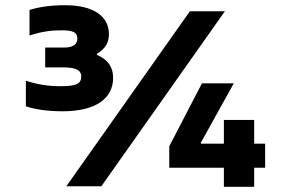

<svg xmlns="http://www.w3.org/2000/svg" viewBox="-20 -713 1108 735"><path d="M222 -455C265 -455 291 -447 291 -420C291 -392 271 -383 213 -383C166 -383 125 -389 79 -404V-306C118 -293 166 -287 220 -287C348 -287 413 -337 413 -415C413 -455 395 -484 351 -503V-507C383 -526 397 -550 397 -582C397 -651 338 -693 229 -693C176 -693 132 -687 93 -675V-577C139 -592 174 -597 215 -597C260 -597 276 -589 276 -566C276 -545 262 -531 226 -531H153V-455ZM234 0H368L841 -670H707ZM628 -71H837V2H953V-71H995V-163H953V-254H837V-163H749V-167L875 -394H753L628 -153Z"/></svg>

Font: LT Wave Bold
Style: Regular
Weight: 700
Designer: Daniel Lyons
Version: Version 2.5 (Glyphs App)